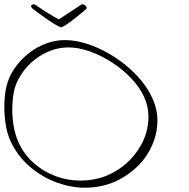

<svg xmlns="http://www.w3.org/2000/svg" viewBox="-36 -828 877 891"><path d="M347 -808Q352 -808 357.5 -804.5Q363 -801 365 -796Q368 -791 365 -788Q364 -786 353.5 -777Q343 -768 327.5 -755.5Q312 -743 295.5 -730.5Q279 -718 266 -710Q253 -702 247 -702Q241 -702 222.5 -713Q204 -724 181.5 -739.5Q159 -755 140 -769Q121 -783 113 -790Q111 -792 109 -796Q107 -801 110.5 -804.5Q114 -808 119 -808Q127 -808 134 -802Q159 -784 187.5 -766.5Q216 -749 236 -738Q248 -745 264.5 -756Q281 -767 298 -778Q315 -789 327.5 -797.5Q340 -806 342 -807Q344 -808 347 -808ZM356 43Q294 43 227.5 19Q161 -5 103.5 -53.5Q46 -102 12 -175Q-5 -213 -11.5 -263.5Q-18 -314 -15 -363.5Q-12 -413 0 -448Q13 -487 39.5 -522Q66 -557 101.5 -584Q137 -611 179 -626.5Q221 -642 265 -642Q319 -642 379 -621Q439 -600 496 -563Q553 -526 599 -477.5Q645 -429 670 -375Q694 -323 694.5 -272Q695 -221 678.5 -175.5Q662 -130 634 -92Q588 -32 517 5.5Q446 43 357 43ZM335 10Q420 10 486 -25.5Q552 -61 593 -116Q621 -152 637 -195.5Q653 -239 653 -286.5Q653 -334 632 -380Q611 -425 571.5 -466Q532 -507 482.5 -539Q433 -571 380.5 -589.5Q328 -608 281 -608Q239 -608 199.5 -593Q160 -578 127 -552.5Q94 -527 70 -493.5Q46 -460 34 -424Q24 -390 21.5 -343Q19 -296 26.5 -249Q34 -202 50 -167Q76 -111 120.5 -71.5Q165 -32 221 -11Q277 10 335 10Z"/></svg>

Font: Oooh Baby
Style: Normal
Weight: 400
Designer: Robert E. Leuschke
Foundry: Robert E. Leuschke
Version: Version 1.011; ttfautohint (v1.8.3)